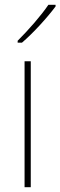

<svg xmlns="http://www.w3.org/2000/svg" viewBox="-20 -785 253 805"><path d="M213 -758V-765H183C152 -719 99 -659 54 -614V-606H72C120 -647 178 -711 213 -758ZM109 0V-528H83V0Z"/></svg>

Font: Noto Sans Arabic UI SmCn Th
Style: Regular
Weight: 100
Width: 4
Designer: Monotype Design Team, Nadine Chahine and Nizar Qandah
Foundry: Monotype Imaging Inc.
Version: Version 2.010